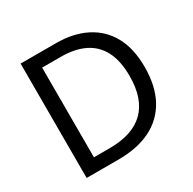

<svg xmlns="http://www.w3.org/2000/svg" viewBox="-157 -876 1044 1038"><g transform="rotate(-30 365.0 -357.0)"><path d="M669 -364Q669 -244 624.5 -163Q580 -82 497 -41Q414 0 296 0H97V-714H317Q425 -714 504 -674Q583 -634 626 -556.5Q669 -479 669 -364ZM574 -361Q574 -456 542.5 -517Q511 -578 450.5 -607.5Q390 -637 304 -637H187V-77H284Q429 -77 501.5 -148.5Q574 -220 574 -361Z"/></g></svg>

Font: Noto Sans Lao UI
Style: Regular
Weight: 400
Designer: Monotype Design Team
Foundry: Monotype Imaging Inc.
Version: Version 2.000